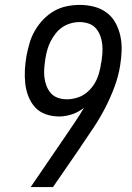

<svg xmlns="http://www.w3.org/2000/svg" viewBox="-20 -763 540 783"><path d="M196 0H105L245 -205Q246 -205 246 -206L247 -208Q267 -237 286 -265.5Q305 -294 323 -324Q301 -306 274 -297Q247 -288 221 -288Q193 -288 167 -297Q141 -306 123.5 -325Q106 -344 96 -369.5Q86 -395 83 -422.5Q80 -450 81.5 -478Q83 -506 88 -535Q93 -561 100.5 -587Q108 -613 122 -637.5Q136 -662 156 -683Q176 -704 200.5 -718Q225 -732 252 -737.5Q279 -743 305 -743Q336 -743 364.5 -735.5Q393 -728 415.5 -711Q438 -694 451.5 -669Q465 -644 471 -615.5Q477 -587 476 -556.5Q475 -526 470 -496Q463 -452 447 -409Q431 -366 410 -325Q389 -284 363 -244.5Q337 -205 310 -166L309 -165V-164ZM253 -358Q274 -358 296 -365Q318 -372 335.5 -387Q353 -402 365 -421.5Q377 -441 383 -462Q386 -473 388.5 -484Q391 -495 392 -506L393 -507Q396 -526 397.5 -545Q399 -564 397 -582.5Q395 -601 388.5 -618Q382 -635 370.5 -648Q359 -661 341.5 -667Q324 -673 305 -673Q287 -673 269 -668Q251 -663 235 -652.5Q219 -642 207 -626.5Q195 -611 186.5 -594.5Q178 -578 173 -560Q168 -542 165 -524V-523Q162 -504 160.5 -485.5Q159 -467 161 -448.5Q163 -430 169.5 -413Q176 -396 187.5 -383Q199 -370 216.5 -364Q234 -358 253 -358Z"/></svg>

Font: Iosevka
Style: Italic
Weight: 400
Italic angle: -9°
Monospace: yes
Designer: Belleve Invis
Foundry: Belleve Invis
Version: Version 32.5.0; ttfautohint (v1.8.4)